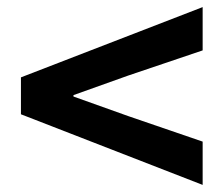

<svg xmlns="http://www.w3.org/2000/svg" viewBox="-20 -647 630 541"><path d="M551 -126 39 -325V-429L551 -627V-505L341 -434L187 -379V-375L341 -320L551 -248Z"/></svg>

Font: Noto Sans SC
Style: Bold
Weight: 700
Designer: Ryoko NISHIZUKA  (kana, bopomofo & ideographs); Paul D. Hunt (Latin, Greek & Cyrillic); Sandoll Communications , Soo-you
Foundry: Adobe
Version: Version 2.004-H2;hotconv 1.0.118;makeotfexe 2.5.65603